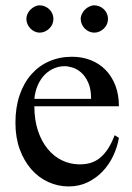

<svg xmlns="http://www.w3.org/2000/svg" viewBox="-20 -669 484 704"><path d="M314 -306.6Q314 -343.8 303.2 -366.9Q292.5 -390.1 277.3 -403.3Q262.2 -416.5 245.6 -421.4Q229 -426.3 216.8 -426.3Q197.3 -426.3 178.5 -418.5Q159.7 -410.6 144.5 -395.5Q129.4 -380.4 119.1 -357.9Q108.9 -335.4 106 -306.6ZM416 -163.6Q410.6 -130.9 395.8 -98.9Q380.9 -66.9 357.4 -41.7Q334 -16.6 302.2 -1Q270.5 14.6 231.9 14.6Q192.4 14.6 156.7 -1.7Q121.1 -18.1 94.5 -48.6Q67.9 -79.1 52.2 -122.1Q36.6 -165 36.6 -218.8Q36.6 -275.4 52 -320.3Q67.4 -365.2 95 -396.5Q122.6 -427.7 160.6 -444.3Q198.7 -460.9 244.1 -460.9Q281.2 -460.9 312.7 -448.5Q344.2 -436 367.2 -412.6Q390.1 -389.2 403.1 -355.5Q416 -321.8 416 -279.3H106Q106 -229.5 119.1 -189.9Q132.3 -150.4 154.8 -123Q177.2 -95.7 206.8 -81.3Q236.3 -66.9 269 -66.4Q291 -65.9 309.8 -71Q328.6 -76.2 344.7 -88.6Q360.8 -101.1 374.8 -121.8Q388.7 -142.6 400.4 -173.3ZM175.8 -599.6Q175.8 -589.4 171.9 -580.3Q168 -571.3 160.9 -564.5Q153.8 -557.6 144.8 -553.5Q135.7 -549.3 125.5 -549.3Q115.7 -549.3 106.9 -553.5Q98.1 -557.6 91.3 -564.7Q84.5 -571.8 80.6 -580.8Q76.7 -589.8 76.7 -599.6Q76.7 -608.9 80.8 -617.9Q85 -627 91.8 -633.8Q98.6 -640.6 107.4 -645Q116.2 -649.4 125.5 -649.4Q135.7 -649.4 144.8 -645.5Q153.8 -641.6 160.9 -634.8Q168 -627.9 171.9 -618.9Q175.8 -609.9 175.8 -599.6ZM376 -599.6Q376 -589.4 372.1 -580.3Q368.2 -571.3 361.1 -564.5Q354 -557.6 345 -553.5Q335.9 -549.3 325.7 -549.3Q315.4 -549.3 306.4 -553.5Q297.4 -557.6 290.5 -564.7Q283.7 -571.8 279.8 -580.8Q275.9 -589.8 275.9 -599.6Q275.9 -608.9 280.3 -617.9Q284.7 -627 291.5 -633.8Q298.3 -640.6 307.4 -645Q316.4 -649.4 325.7 -649.4Q335.9 -649.4 345 -645.5Q354 -641.6 361.1 -634.8Q368.2 -627.9 372.1 -618.9Q376 -609.9 376 -599.6Z"/></svg>

Font: Doulos SIL CyrE
Style: Regular
Weight: 400
Designer: Walt Agee, Victor Gaultney, Peter Martin, Debbi Hosken, Becca Hirsbrunner
Foundry: SIL International
Version: Version 5.000